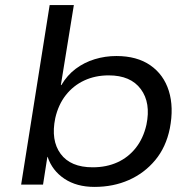

<svg xmlns="http://www.w3.org/2000/svg" viewBox="-20 -725 758 754"><path d="M351 9Q281 9 233 -23Q185 -55 167 -109H166L149 0H63L175 -705H270L219 -391H221Q244 -430 277.5 -455Q311 -480 352 -492.5Q393 -505 437 -505Q518 -505 570.5 -468.5Q623 -432 643 -368Q663 -304 647 -221Q632 -147 589.5 -96Q547 -45 486 -18Q425 9 351 9ZM344 -68Q398 -68 441 -87.5Q484 -107 513.5 -144.5Q543 -182 555 -235Q573 -321 533 -375Q493 -429 407 -429Q354 -429 311 -409Q268 -389 238.5 -351.5Q209 -314 197 -261Q179 -174 218 -121Q257 -68 344 -68Z"/></svg>

Font: Nunito Sans 7pt SemiExpanded
Style: Italic
Weight: 400
Width: 6
Italic angle: -9°
Designer: Vernon Adams
Foundry: Vernon Adams
Version: Version 3.101;gftools[0.9.27]